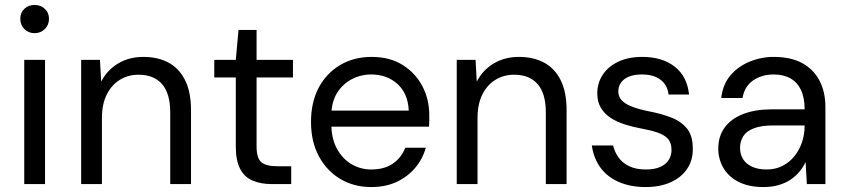

<svg xmlns="http://www.w3.org/2000/svg" viewBox="-20 -744 3416 776"><path d="M78 0V-502H162V0ZM120 -610Q95 -610 78.5 -626.5Q62 -643 62 -668Q62 -693 78.5 -708.5Q95 -724 120 -724Q144 -724 161 -708.5Q178 -693 178 -668Q178 -643 161 -626.5Q144 -610 120 -610Z M308 0V-502H384L389 -414Q413 -461 457.5 -487.5Q502 -514 559 -514Q618 -514 661 -491Q704 -468 728 -420Q752 -372 752 -299V0H668V-290Q668 -366 635 -404Q602 -442 540 -442Q498 -442 464.5 -421.5Q431 -401 411.5 -362Q392 -323 392 -267V0Z M1079 0Q1034 0 1001 -14Q968 -28 950.5 -61.5Q933 -95 933 -152V-431H846V-502H933L944 -623H1017V-502H1164V-431H1017V-152Q1017 -105 1036 -88.5Q1055 -72 1103 -72H1157V0Z M1480 12Q1410 12 1355 -21Q1300 -54 1268.5 -113Q1237 -172 1237 -251Q1237 -331 1268 -389.5Q1299 -448 1354.5 -481Q1410 -514 1482 -514Q1556 -514 1608 -481Q1660 -448 1687.5 -395Q1715 -342 1715 -278Q1715 -268 1715 -257Q1715 -246 1714 -232H1300V-297H1632Q1629 -366 1586.5 -404.5Q1544 -443 1480 -443Q1438 -443 1401 -423.5Q1364 -404 1341.5 -367Q1319 -330 1319 -274V-246Q1319 -184 1342 -142.5Q1365 -101 1401.5 -80Q1438 -59 1480 -59Q1533 -59 1567.5 -82.5Q1602 -106 1618 -147H1701Q1688 -101 1658 -65.5Q1628 -30 1583.5 -9Q1539 12 1480 12Z M1826 0V-502H1902L1907 -414Q1931 -461 1975.5 -487.5Q2020 -514 2077 -514Q2136 -514 2179 -491Q2222 -468 2246 -420Q2270 -372 2270 -299V0H2186V-290Q2186 -366 2153 -404Q2120 -442 2058 -442Q2016 -442 1982.5 -421.5Q1949 -401 1929.5 -362Q1910 -323 1910 -267V0Z M2589 12Q2528 12 2481 -8.5Q2434 -29 2406.5 -67Q2379 -105 2372 -156H2458Q2464 -130 2480 -107.5Q2496 -85 2523.5 -72Q2551 -59 2590 -59Q2626 -59 2649 -69.5Q2672 -80 2683 -98Q2694 -116 2694 -137Q2694 -167 2679.5 -183Q2665 -199 2637 -208.5Q2609 -218 2570 -225Q2537 -231 2505.5 -241Q2474 -251 2449 -267Q2424 -283 2409 -307.5Q2394 -332 2394 -366Q2394 -409 2416.5 -442.5Q2439 -476 2479.5 -495Q2520 -514 2576 -514Q2656 -514 2706.5 -475Q2757 -436 2765 -362H2682Q2678 -400 2650 -421.5Q2622 -443 2575 -443Q2528 -443 2503.5 -424Q2479 -405 2479 -374Q2479 -354 2492.5 -339Q2506 -324 2533 -313.5Q2560 -303 2598 -295Q2647 -286 2688 -271Q2729 -256 2754.5 -227Q2780 -198 2780 -144Q2781 -97 2757.5 -62Q2734 -27 2691 -7.5Q2648 12 2589 12Z M3066 12Q3005 12 2964 -9.5Q2923 -31 2903 -66.5Q2883 -102 2883 -143Q2883 -194 2909.5 -229.5Q2936 -265 2984.5 -283.5Q3033 -302 3098 -302H3232Q3232 -349 3217.5 -380Q3203 -411 3175 -427Q3147 -443 3107 -443Q3059 -443 3024 -419Q2989 -395 2981 -348H2895Q2901 -402 2931.5 -438.5Q2962 -475 3009 -494.5Q3056 -514 3107 -514Q3177 -514 3223 -488.5Q3269 -463 3292.5 -417.5Q3316 -372 3316 -311V0H3241L3236 -89Q3226 -68 3210.5 -49.5Q3195 -31 3174.5 -17.5Q3154 -4 3127 4Q3100 12 3066 12ZM3079 -59Q3114 -59 3142.5 -73.5Q3171 -88 3191 -113Q3211 -138 3221.5 -169.5Q3232 -201 3232 -234V-237H3105Q3057 -237 3027 -225.5Q2997 -214 2984 -193.5Q2971 -173 2971 -147Q2971 -120 2983.5 -100.5Q2996 -81 3020 -70Q3044 -59 3079 -59Z"/></svg>

Font: DM Sans 16pt
Style: Regular
Weight: 400
Version: Version 4.004;gftools[0.9.30]